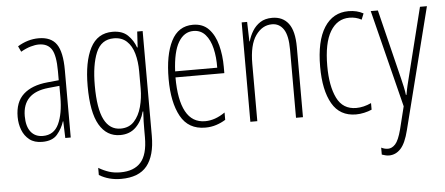

<svg xmlns="http://www.w3.org/2000/svg" viewBox="-51 -709 2362 1018"><g transform="rotate(-5 1129.5 -199.5)"><path d="M184 -590Q250 -590 279 -548Q308 -506 308 -410V-51H279L276 -140H274Q262 -102 236 -71.5Q210 -41 156 -41Q114 -41 88 -61.5Q62 -82 49.5 -114.5Q37 -147 37 -184Q37 -263 82 -304Q127 -345 210 -353L271 -359V-407Q271 -491 250 -524Q229 -557 182 -557Q163 -557 138.5 -550Q114 -543 86 -527L72 -557Q126 -590 184 -590ZM212 -323Q75 -309 75 -185Q75 -130 98 -101Q121 -72 162 -72Q221 -72 246.5 -126.5Q272 -181 272 -269V-329Z M577 -590Q629 -590 658 -562Q687 -534 700 -496H703L708 -580H737V-22Q737 83 693.5 137Q650 191 555 191Q490 191 439 160V122Q468 139 495 147.5Q522 156 555 156Q627 156 663.5 115Q700 74 700 -18V-59Q700 -81 700.5 -103Q701 -125 703 -155H700Q687 -105 654.5 -73Q622 -41 571 -41Q499 -41 460 -108Q421 -175 421 -314Q421 -444 459 -517Q497 -590 577 -590ZM581 -555Q514 -555 486.5 -489.5Q459 -424 459 -314Q459 -191 488.5 -133Q518 -75 576 -75Q621 -75 648 -104.5Q675 -134 687.5 -180.5Q700 -227 700 -277V-368Q700 -421 688 -463.5Q676 -506 649.5 -530.5Q623 -555 581 -555Z M1005 -590Q1058 -590 1089.5 -556.5Q1121 -523 1135 -469Q1149 -415 1149 -354V-320H889Q889 -200 923 -137.5Q957 -75 1026 -75Q1079 -75 1132 -112V-73Q1110 -59 1082.5 -50Q1055 -41 1024 -41Q934 -41 893 -115.5Q852 -190 852 -315Q852 -442 889.5 -516Q927 -590 1005 -590ZM1005 -557Q955 -557 925 -506.5Q895 -456 890 -352H1114Q1115 -408 1104 -454.5Q1093 -501 1068.5 -529Q1044 -557 1005 -557Z M1427 -590Q1483 -590 1513.5 -550Q1544 -510 1544 -424V-51H1507V-413Q1507 -489 1484.5 -522.5Q1462 -556 1423 -556Q1371 -556 1336 -506.5Q1301 -457 1301 -356V-51H1264V-580H1293L1296 -476H1298Q1306 -505 1322 -531Q1338 -557 1363.5 -573.5Q1389 -590 1427 -590Z M1826 -41Q1740 -41 1699 -112.5Q1658 -184 1658 -309Q1658 -446 1704 -518Q1750 -590 1833 -590Q1878 -590 1912 -571L1899 -539Q1870 -555 1835 -555Q1770 -555 1733 -493.5Q1696 -432 1696 -310Q1696 -203 1727.5 -139Q1759 -75 1830 -75Q1869 -75 1910 -94V-59Q1892 -51 1869.5 -46Q1847 -41 1826 -41Z M1951 -580H1989L2080 -210Q2087 -181 2090.5 -165Q2094 -149 2095.5 -139.5Q2097 -130 2098 -121H2101Q2106 -150 2111 -170.5Q2116 -191 2121 -211L2213 -580H2250L2087 65Q2070 134 2043.5 162.5Q2017 191 1981 191Q1971 191 1962 188.5Q1953 186 1943 183V146Q1961 155 1979 155Q2000 155 2018 135.5Q2036 116 2051 59L2081 -62Z"/></g></svg>

Font: Noto Sans Tamil UI ExtraCondensed ExtraLight
Style: Regular
Weight: 200
Width: 2
Designer: Jelle Bosma - Monotype Design Team
Foundry: Monotype Imaging Inc.
Version: Version 2.004; ttfautohint (v1.8.4.7-5d5b)